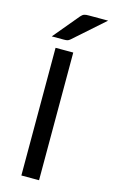

<svg xmlns="http://www.w3.org/2000/svg" viewBox="-128 -883 549 932"><g transform="rotate(15 147.0 -417.5)"><path d="M49.3 0ZM170.4 0H81.5V-641.6H170.4ZM293.9 -835 141.1 -699.7Q133.8 -693.4 127.2 -691.9Q120.6 -690.4 110.8 -690.4H49.3L156.7 -819.3Q161.1 -824.2 165 -827.4Q168.9 -830.6 173.6 -832.3Q178.2 -834 183.8 -834.5Q189.5 -835 197.3 -835Z"/></g></svg>

Font: Carlito
Style: Regular
Weight: 400
Designer: Lukasz Dziedzic
Foundry: tyPoland Lukasz Dziedzic
Version: Version 1.103; Beta1; all basic design good, some composites